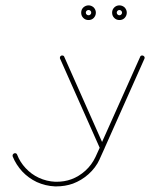

<svg xmlns="http://www.w3.org/2000/svg" viewBox="-20 -554 589 709"><path d="M307.1 -534.2C299.3 -534.2 293 -531.2 287.6 -526.4C282.2 -521 279.8 -514.6 279.8 -507.3C279.8 -499.5 282.2 -493.2 287.6 -487.8C293 -482.4 299.3 -480 307.1 -480C314.5 -480 320.8 -482.4 326.2 -487.8C331.1 -493.2 334 -499.5 334 -507.3C334 -514.6 331.1 -521 326.2 -526.4C320.8 -531.2 314.5 -534.2 307.1 -534.2ZM420.9 -534.2C413.1 -534.2 406.7 -531.2 401.9 -526.4C396.5 -521 394 -514.6 394 -507.3C394 -499.5 396.5 -493.2 401.9 -487.8C407.2 -482.4 413.6 -480 421.4 -480C428.7 -480 435.1 -482.4 440.4 -487.8C445.3 -493.2 448.2 -499.5 448.2 -507.3C448.2 -514.6 445.3 -521 440.4 -526.4C435.1 -531.2 428.7 -534.2 420.9 -534.2ZM307.1 -517.1C310.1 -517.1 312 -516.1 314 -514.2C315.9 -512.2 316.9 -510.3 316.9 -507.3C316.9 -504.4 315.9 -502.4 314 -500.5C312 -498.5 310.1 -497.6 307.1 -497.6C304.2 -497.6 301.8 -498.5 299.8 -500.5C297.9 -502.4 296.9 -504.4 296.9 -507.3C296.9 -510.3 297.9 -512.2 299.8 -514.2C301.8 -516.1 304.2 -517.1 307.1 -517.1ZM420.9 -517.1C423.8 -517.1 425.8 -516.1 427.7 -514.2C429.7 -512.2 430.7 -510.3 430.7 -507.3C430.7 -504.4 429.7 -502.4 427.7 -500.5C425.8 -498.5 423.8 -497.6 420.9 -497.6C418 -497.6 416 -498.5 414.1 -500.5C412.1 -502.4 411.1 -504.4 411.1 -507.3C411.1 -510.3 412.1 -512.2 414.1 -514.2C416 -516.1 418 -517.1 420.9 -517.1ZM209.5 -349.1C207 -349.1 205.1 -348.6 203.6 -346.7C201.7 -345.2 201.2 -343.3 201.2 -340.3C201.2 -339.4 201.2 -337.9 202.1 -336.9L348.1 -8.3L332.5 25.9C323.2 45.4 311 62 295.4 76.2C279.8 90.3 262.2 101.1 243.7 107.9C226.4 114.3 207.9 117.2 188.5 117.2C187.1 117.2 185.6 117.2 184.1 117.2C162.6 116.2 142.6 111.3 123.5 102.5C104.5 93.8 88.4 81.5 74.7 66.9C61 52.2 50.3 35.6 43.5 17.6C42 13.7 39.6 11.7 35.6 11.7C33.2 11.7 31.2 12.2 29.3 14.2C27.3 16.1 26.4 18.1 26.4 20.5C26.4 22 26.9 22.9 26.9 23.9C35.2 44.4 46.9 62.5 62 79.1C77.1 95.2 95.2 108.4 115.7 118.2C137.2 127.9 159.7 133.3 183.1 134.3C184.6 134.3 186 134.3 187.5 134.3C209.3 134.3 230.3 130.9 249.5 124C270 116.2 289.1 105 306.6 89.4C324.2 73.7 338.4 55.2 348.1 33.7V33.2L364.7 -3.4C365.7 -4.4 365.7 -5.4 365.7 -5.9L513.2 -336.9C513.7 -337.9 514.2 -339.4 514.2 -340.3C514.2 -343.3 513.2 -345.2 511.2 -346.7C509.3 -348.6 507.3 -349.1 505.4 -349.1C501.5 -349.1 498.5 -347.7 497.6 -344.2L356.9 -29.8L217.3 -344.2C216.3 -347.7 213.4 -349.1 209.5 -349.1Z"/></svg>

Font: Mill
Style: Thin
Weight: 100
Version: Version 001.000